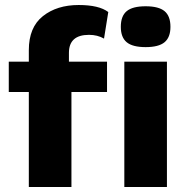

<svg xmlns="http://www.w3.org/2000/svg" viewBox="-20 -746 746 766"><path d="M335 -607Q255 -607 255 -535V-500H407V-379H265V0H95V-379H15V-500H95V-546Q95 -637 151 -681.5Q207 -726 294 -726Q375 -726 412 -698L395 -592Q369 -607 335 -607ZM462 -639Q462 -682 485.5 -701.5Q509 -721 561 -721Q613 -721 636.5 -701.5Q660 -682 660 -639Q660 -597 636.5 -577.5Q613 -558 561 -558Q509 -558 485.5 -577.5Q462 -597 462 -639ZM476 0V-500H646V0Z"/></svg>

Font: Elaine Sans
Style: Bold
Weight: 700
Designer: Wei Huang
Foundry: Wei Huang
Version: Version 2.001;December 24, 2019;FontCreator 12.0.0.2547 64-b